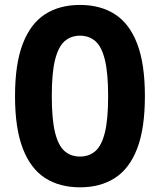

<svg xmlns="http://www.w3.org/2000/svg" viewBox="-20 -770 666 799"><path d="M313 9.5Q227.5 9.5 167.2 -29.5Q107 -68.5 74.8 -152.2Q42.5 -236 42.5 -370Q42.5 -504 74.8 -587.8Q107 -671.5 167.2 -710.5Q227.5 -749.5 313 -749.5Q398 -749.5 458.5 -710.5Q519 -671.5 551 -587.8Q583 -504 583 -370Q583 -236 551 -152.2Q519 -68.5 458.5 -29.5Q398 9.5 313 9.5ZM313 -118.5Q350.5 -118.5 376.8 -141.2Q403 -164 416.5 -218.5Q430 -273 430 -369.5Q430 -466 416.5 -521Q403 -576 376.8 -598.8Q350.5 -621.5 313 -621.5Q275.5 -621.5 249.2 -598.8Q223 -576 209.2 -521.5Q195.5 -467 195.5 -370.5Q195.5 -274 209 -219Q222.5 -164 248.8 -141.2Q275 -118.5 313 -118.5Z"/></svg>

Font: Encode Sans SemiCondensed
Style: Bold
Weight: 700
Width: 4
Designer: Multiple Designers
Foundry: Impallari Type
Version: Version 3.002